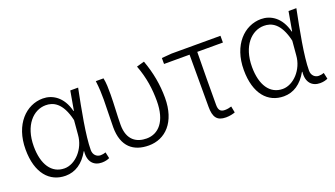

<svg xmlns="http://www.w3.org/2000/svg" viewBox="-54 -935 2328 1336"><g transform="rotate(-20 1109.5 -267.0)"><path d="M257 13C329 13 389 -27 432 -104H435C426 -26 467 13 525 13C551 13 569 7 582 1L572 -45C561 -41 547 -38 534 -38C505 -38 481 -60 481 -95C481 -200 517 -385 547 -534H489L464 -392H461C433 -505 358 -547 289 -547C166 -547 56 -440 56 -254C56 -78 139 13 257 13ZM267 -38C172 -38 117 -121 117 -255C117 -411 201 -496 292 -496C344 -496 411 -472 443 -331L434 -226C427 -123 347 -38 267 -38Z M873 13C995 13 1091 -80 1091 -261C1091 -358 1074 -451 1039 -547L982 -531C1019 -433 1030 -346 1030 -260C1030 -107 962 -38 875 -38C802 -38 736 -75 736 -189C736 -253 743 -345 743 -412C743 -457 743 -496 735 -534H678C685 -479 686 -438 686 -395C686 -327 682 -259 682 -191C682 -46 761 13 873 13Z M1444 13C1471 13 1497 7 1512 1L1503 -46C1488 -41 1471 -38 1454 -38C1422 -38 1408 -54 1408 -92C1408 -219 1409 -350 1411 -484H1601V-534H1239L1165 -528V-484H1354V-98C1354 -22 1377 13 1444 13Z M1873 13C1945 13 2005 -27 2048 -104H2051C2042 -26 2083 13 2141 13C2167 13 2185 7 2198 1L2188 -45C2177 -41 2163 -38 2150 -38C2121 -38 2097 -60 2097 -95C2097 -200 2133 -385 2163 -534H2105L2080 -392H2077C2049 -505 1974 -547 1905 -547C1782 -547 1672 -440 1672 -254C1672 -78 1755 13 1873 13ZM1883 -38C1788 -38 1733 -121 1733 -255C1733 -411 1817 -496 1908 -496C1960 -496 2027 -472 2059 -331L2050 -226C2043 -123 1963 -38 1883 -38Z"/></g></svg>

Font: GenYoGothic2 TW L
Style: Regular
Weight: 300
Version: Version 2.100;PS 2.1;hotconv 16.6.51;makeotf.lib2.5.65220 DE